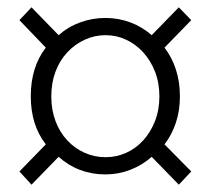

<svg xmlns="http://www.w3.org/2000/svg" viewBox="-20 -627 575 524"><path d="M33 -159 105 -233Q64 -286 64 -364Q64 -444 105 -497L33 -572L66 -607L140 -531Q166 -554 199 -566Q232 -578 268 -578Q303 -578 335.5 -566Q368 -554 394 -531L468 -607L502 -572L429 -497Q449 -471 460 -437.5Q471 -404 471 -364Q471 -325 460 -292Q449 -259 429 -233L502 -159L468 -123L394 -199Q368 -176 335.5 -163.5Q303 -151 268 -151Q194 -151 140 -199L66 -123ZM268 -198Q298 -198 324.5 -210Q351 -222 371 -244Q391 -266 403 -296.5Q415 -327 415 -364Q415 -401 403 -431.5Q391 -462 371 -484Q351 -506 324.5 -518.5Q298 -531 268 -531Q238 -531 211 -518.5Q184 -506 163.5 -484Q143 -462 131.5 -431.5Q120 -401 120 -364Q120 -327 131.5 -296.5Q143 -266 163.5 -244Q184 -222 211 -210Q238 -198 268 -198Z"/></svg>

Font: Kinto Sans Light
Style: Regular
Weight: 300
Designer: Authors: Ryoko NISHIZUKA  (kana & ideographs); Paul D. Hunt (Latin, Greek & Cyrillic); Wenlong ZHANG  (bopomofo); Sandol
Foundry: Adobe Systems Incorporated, ookami Inc.
Version: Version 0.001